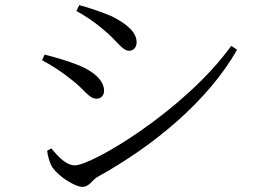

<svg xmlns="http://www.w3.org/2000/svg" viewBox="-20 -733 1040 749"><path d="M278 -690C307 -675 349 -647 383 -618C436 -575 456 -535 484 -535C502 -535 513 -550 513 -568C513 -603 483 -636 415 -670C372 -688 327 -703 289 -713ZM882 -554C702 -304 340 -88 272 -88C238 -88 207 -122 180 -154L164 -145C165 -130 174 -94 186 -78C208 -46 271 -4 302 -4C328 -4 339 -30 359 -42C580 -164 791 -339 905 -539ZM144 -498C186 -476 220 -453 258 -423C310 -384 326 -348 357 -348C376 -348 386 -363 386 -379C386 -417 349 -453 288 -478C242 -496 205 -507 154 -520Z"/></svg>

Font: Source Han Serif KR
Style: Regular
Weight: 400
Designer: Ryoko NISHIZUKA 西塚涼子 (kana & ideographs); Frank Grießhammer (Latin, Greek & Cyrillic); Wenlong ZHANG 张文龙 (bopomofo); San
Foundry: Adobe
Version: Version 2.001;hotconv 1.1.0;makeotfexe 2.6.0